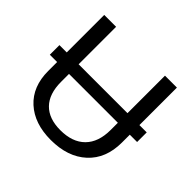

<svg xmlns="http://www.w3.org/2000/svg" viewBox="-169 -869 1061 1061"><g transform="rotate(45 361.0 -339.0)"><path d="M20 -319.8V-395H77.1V-688H169.9V-395H551.8V-688H645V-395H702.1V-319.8H645V-258.8Q645 -133.3 567.1 -61.8Q489.3 9.8 356.9 9.8Q228.5 9.8 152.8 -59.3Q77.1 -128.4 77.1 -250V-319.8ZM356 -65.9Q449.7 -65.9 500.7 -116.9Q551.8 -168 551.8 -264.2V-319.8H169.9V-257.8Q169.9 -164.1 217.8 -115Q265.6 -65.9 356 -65.9Z"/></g></svg>

Font: Libra Sans Modern
Style: Regular
Weight: 400
Foundry: Stefan Peev, Context Ltd
Version: Version 1.000